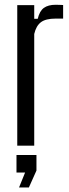

<svg xmlns="http://www.w3.org/2000/svg" viewBox="-20 -622 295 820"><path d="M53.7 0V-600H126.2V-541.7H141.1Q149.2 -575.5 167.7 -588.5Q186.2 -601.6 217.3 -601.6Q225.9 -601.6 234.8 -601.2Q243.6 -600.8 249.6 -600.6V-542.6H218.1Q174.9 -542.6 154.5 -526.9Q134.1 -511.2 126.2 -476.8V0ZM61.4 178.5 87.1 115H50.4V40H135.7V106.4L103.4 178.5Z"/></svg>

Font: Big Shoulders Thin
Style: Regular
Weight: 100
Designer: Patric King
Foundry: XO Type Co
Version: Version 2.002